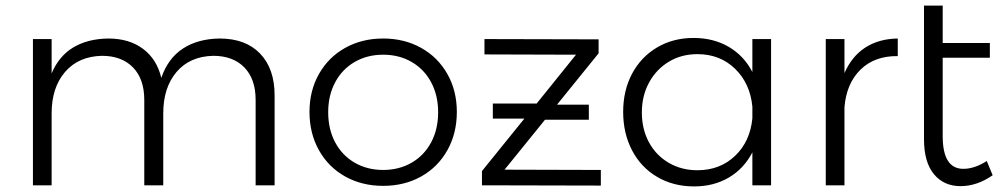

<svg xmlns="http://www.w3.org/2000/svg" viewBox="-20 -664 3599 688"><path d="M964 -322V0H896V-306Q896 -381 855.5 -422.5Q815 -464 744 -464Q660 -462 612.5 -406Q565 -350 565 -258V0H497V-306Q497 -381 456.5 -422.5Q416 -464 345 -464Q261 -462 213 -406Q165 -350 165 -258V0H98V-524H165V-401Q191 -463 242.5 -494Q294 -525 368 -526Q443 -526 492.5 -489Q542 -452 558 -385Q582 -455 635.5 -490Q689 -525 767 -526Q860 -526 912 -472Q964 -418 964 -322Z M1617 -263Q1617 -186 1583 -125.5Q1549 -65 1489 -31.5Q1429 2 1353 2Q1277 2 1217 -31.5Q1157 -65 1123 -125.5Q1089 -186 1089 -263Q1089 -339 1123 -399Q1157 -459 1217 -492.5Q1277 -526 1353 -526Q1429 -526 1489 -492.5Q1549 -459 1583 -399Q1617 -339 1617 -263ZM1156 -262Q1156 -201 1181 -154Q1206 -107 1251 -81Q1296 -55 1353 -55Q1410 -55 1455 -81Q1500 -107 1525 -154Q1550 -201 1550 -262Q1550 -322 1525 -369Q1500 -416 1455 -442Q1410 -468 1353 -468Q1296 -468 1251 -442Q1206 -416 1181 -369Q1156 -322 1156 -262Z M1788 -56 2133 -55V1L1707 0V-51L1859 -239H1746V-293H1903L2044 -468L1716 -469V-524L2125 -523V-473L1976 -289H2090V-235H1933Z M2743 -524V0H2676V-118Q2646 -60 2592 -28Q2538 4 2467 4Q2393 4 2335 -30Q2277 -64 2245 -125Q2213 -186 2213 -263Q2213 -340 2245 -400Q2277 -460 2334.5 -494Q2392 -528 2465 -528Q2537 -528 2591.5 -496Q2646 -464 2676 -406V-524ZM2676 -240V-282Q2668 -365 2614 -417.5Q2560 -470 2479 -470Q2422 -470 2377 -443Q2332 -416 2306 -368.5Q2280 -321 2280 -261Q2280 -201 2305.5 -154Q2331 -107 2376.5 -80.5Q2422 -54 2479 -54Q2560 -54 2614 -105.5Q2668 -157 2676 -240Z M3197 -526V-463Q3114 -464 3063.5 -414.5Q3013 -365 3006 -280V0H2939V-524H3006V-402Q3032 -462 3080.5 -493.5Q3129 -525 3197 -526Z M3537 -36Q3481 3 3422 3Q3362 3 3326.5 -40Q3291 -83 3291 -165V-644H3358V-510H3527V-457H3358V-176Q3358 -59 3432 -59Q3472 -59 3516 -87Z"/></svg>

Font: TypoPRO Montserrat Alternates
Style: Regular
Weight: 300
Designer: Julieta Ulanovsky
Foundry: Julieta Ulanovsky
Version: Version 6.001